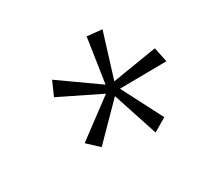

<svg xmlns="http://www.w3.org/2000/svg" viewBox="-93 -852 680 644"><g transform="rotate(-30 247.0 -530.5)"><path d="M343 -333 286 -507 162 -381 119 -421 264 -529 107 -606 131 -660 278 -556 304 -728 362 -722 309 -551 482 -579 494 -522 313 -520 394 -363Z"/></g></svg>

Font: Ysabeau Office Light
Style: Italic
Weight: 300
Italic angle: -12°
Designer: Christian Thalmann (Catharsis Fonts)
Version: Version 2.001;gftools[0.9.30]; featfreeze: tnum,lnum,ss02